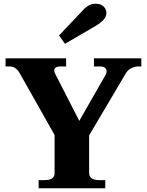

<svg xmlns="http://www.w3.org/2000/svg" viewBox="-20 -1014 791 1034"><path d="M298 -823 423 -955Q432 -967 451 -980.5Q470 -994 494 -994Q523 -994 538 -979Q553 -964 553 -944Q553 -925 538.5 -908.5Q524 -892 496 -875L330 -778ZM188 -44H219Q248 -44 261 -53.5Q274 -63 274 -83V-287L86 -620Q65 -656 33 -656H10V-700H336V-656H302Q289 -656 280.5 -650.5Q272 -645 272 -634Q272 -626 278 -615L407 -363L547 -608Q554 -619 554 -630Q554 -643 544.5 -649.5Q535 -656 522 -656H486V-700H741V-656H725Q705 -656 686 -646Q667 -636 657 -618L460 -285V-83Q460 -44 515 -44H547V0H188Z"/></svg>

Font: Taviraj Bold
Style: Regular
Weight: 700
Designer: Katatrad Team
Foundry: CadsonDemak
Version: Version 1.030